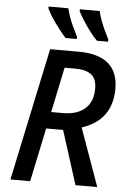

<svg xmlns="http://www.w3.org/2000/svg" viewBox="-62 -985 682 1029"><g transform="rotate(5 279.5 -470.5)"><path d="M34 0 185 -714H340Q444 -714 498 -669Q552 -624 552 -532Q552 -478 534.5 -434.5Q517 -391 481 -360Q445 -329 390 -311L501 0H384L292 -289H201L140 0ZM281 -379Q323 -379 353 -389Q383 -399 403.5 -418Q424 -437 434 -463.5Q444 -490 444 -524Q444 -577 415 -599.5Q386 -622 330 -622H271L220 -379ZM431 -781Q412 -800 391.5 -827Q371 -854 353.5 -881.5Q336 -909 325 -931V-941H432Q437 -918 446.5 -892Q456 -866 467.5 -841.5Q479 -817 491 -793V-781ZM262 -781Q245 -800 224 -827Q203 -854 185 -881.5Q167 -909 157 -931V-941H263Q269 -918 278 -892Q287 -866 299 -841.5Q311 -817 323 -793V-781Z"/></g></svg>

Font: Noto Sans Display Medium
Style: Italic
Weight: 500
Italic angle: -12°
Designer: Monotype Design Team
Foundry: Monotype Imaging Inc.
Version: Version 2.003